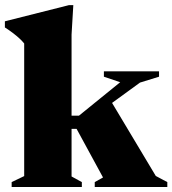

<svg xmlns="http://www.w3.org/2000/svg" viewBox="-32 -746 688 766"><path d="M311.5 -260 401 -359 589.5 -44 635.5 -19.5V0H346V-19.5L379 -38L273.5 -232H191.5V-284.5H283L447.5 -418L382.5 -440V-461.5H602.5V-440L526.5 -416.5ZM253.5 -42 294.5 -19.5V0H14.5V-19.5L64.5 -43.5V-572.5Q56.5 -582.5 46 -592.2Q35.5 -602 21.2 -613Q7 -624 -12.5 -636.5V-661L243 -725.5H260.5L253.5 -608Z"/></svg>

Font: Newsreader 36pt ExtraBold
Style: Regular
Weight: 800
Designer: Hugues Gentile
Foundry: Production Type
Version: Version 1.003